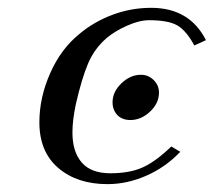

<svg xmlns="http://www.w3.org/2000/svg" viewBox="-20 -463 549 493"><path d="M442.9 -73.2Q405.3 -33.7 356 -12Q306.6 9.8 255.9 9.8Q178.2 9.8 129.6 -31.7Q81.1 -73.2 81.1 -148.9Q81.1 -212.4 108.9 -275.1Q136.7 -337.9 184.1 -376Q221.2 -407.2 268.8 -425Q316.4 -442.9 368.2 -442.9Q466.8 -442.9 508.8 -359.9L479 -346.2Q458.5 -384.3 435.3 -397.7Q412.1 -411.1 362.8 -411.1Q337.9 -411.1 306.6 -397.2Q275.4 -383.3 254.9 -366.2Q222.7 -338.9 206.3 -300.3Q189.9 -261.7 174.8 -195.8Q166 -154.3 166 -123Q166 -73.2 189.9 -45.7Q213.9 -18.1 263.2 -18.1Q313 -18.1 346.4 -33.2Q379.9 -48.3 419.9 -86.9ZM314.9 -154.8Q293.5 -154.8 281.2 -167.7Q269 -180.7 269 -200.2Q269 -227.1 291.7 -249Q314.5 -271 341.8 -271Q360.8 -271 374.5 -257.6Q388.2 -244.1 388.2 -225.1Q388.2 -197.8 365.2 -176.3Q342.3 -154.8 314.9 -154.8Z"/></svg>

Font: Common Serif
Style: Italic
Weight: 400
Italic angle: -12°
Designer: Philipp H. Poll, Khaled Hosny
Foundry: Stefan Peev, Context Ltd.
Version: Version 1.026